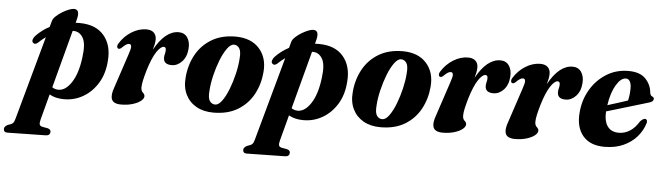

<svg xmlns="http://www.w3.org/2000/svg" viewBox="-145 -727 3966 1152"><g transform="rotate(5 1838.0 -151.0)"><path d="M62 -317Q44 -301.5 31.5 -314.5Q25 -321.5 28.5 -333.5Q32 -345.5 42.5 -356.5Q78 -393.5 123.5 -417L133.5 -454Q137.5 -468 153 -482.8Q168.5 -497.5 189 -510Q209.5 -522.5 228.5 -530Q247.5 -537.5 259 -537.5Q297.5 -537.5 282.5 -479L276.5 -455.5Q289.5 -456 302.5 -456Q399 -455 447.8 -397.2Q496.5 -339.5 489 -246.5Q484 -167.5 449.2 -110.5Q414.5 -53.5 361 -22.8Q307.5 8 246 7.5Q194 7.5 158.5 -13.5L118 139.5Q112.5 159 114.8 170Q117 181 133 184L163.5 189.5Q183 194.5 183 208.5Q183 233 155 233L-74.5 237Q-97 237 -97 216Q-97 202 -76.5 191Q-53 184.5 -45.2 176.2Q-37.5 168 -33 150L106 -353.5Q83 -338 62 -317ZM208.5 -46Q251.5 -46 287.2 -100.8Q323 -155.5 335 -253.5Q346 -334 325.8 -369.5Q305.5 -405 269.5 -405.5Q266 -405.5 263 -405.5L170.5 -57.5Q186.5 -46.5 208.5 -46Z M548.5 -322.5Q539.5 -323 537.5 -332.8Q535.5 -342.5 544 -355.5Q571 -399 614.2 -426Q657.5 -453 703 -453Q733 -453 748.2 -438Q763.5 -423 763.5 -398Q763.5 -384 760.2 -368.2Q757 -352.5 752 -335Q817 -453 898 -453Q932 -453 950 -427Q968 -401 965 -360Q961.5 -310.5 934.2 -281.5Q907 -252.5 872.5 -252.5Q823 -252.5 823 -292.5Q823 -305 826.2 -316.5Q829.5 -328 829.5 -340Q829.5 -357.5 815.5 -357.5Q797 -357.5 772.5 -320.5Q748 -283.5 725 -207.5Q714.5 -171 709 -146.2Q703.5 -121.5 703.5 -103.5Q703.5 -83 714.8 -73.2Q726 -63.5 726 -52Q726 -37.5 708 -23.2Q690 -9 659.2 0.2Q628.5 9.5 590.5 9.5Q544 9.5 533.8 -16.8Q523.5 -43 542 -91.5L609.5 -295Q622 -330 620.5 -343.5Q619 -357 607 -357Q599 -357 589 -351Q579 -345 562 -328Q554.5 -322 548.5 -322.5Z M1240.5 -456.5Q1333.5 -456 1383 -401Q1432.5 -346 1425 -259Q1419 -185.5 1386 -124.5Q1353 -63.5 1293 -27Q1233 9.5 1146 9.5Q1086 9.5 1043 -15Q1000 -39.5 978.5 -83.5Q957 -127.5 962.5 -187Q968.5 -261.5 1002 -322.8Q1035.5 -384 1095.5 -420.2Q1155.5 -456.5 1240.5 -456.5ZM1153 -39.5Q1173.5 -39.5 1194.2 -68.2Q1215 -97 1232.2 -141.5Q1249.5 -186 1261 -235Q1272.5 -284 1275 -324.5Q1279.5 -370 1267.2 -388.5Q1255 -407 1235.5 -407.5Q1215 -408 1194 -379.2Q1173 -350.5 1155.5 -305.8Q1138 -261 1126.2 -211.8Q1114.5 -162.5 1112 -121.5Q1107.5 -75 1120 -57.2Q1132.5 -39.5 1153 -39.5Z M1503.5 -317Q1485.5 -301.5 1473 -314.5Q1466.5 -321.5 1470 -333.5Q1473.5 -345.5 1484 -356.5Q1519.5 -393.5 1565 -417L1575 -454Q1579 -468 1594.5 -482.8Q1610 -497.5 1630.5 -510Q1651 -522.5 1670 -530Q1689 -537.5 1700.5 -537.5Q1739 -537.5 1724 -479L1718 -455.5Q1731 -456 1744 -456Q1840.5 -455 1889.2 -397.2Q1938 -339.5 1930.5 -246.5Q1925.5 -167.5 1890.8 -110.5Q1856 -53.5 1802.5 -22.8Q1749 8 1687.5 7.5Q1635.5 7.5 1600 -13.5L1559.5 139.5Q1554 159 1556.2 170Q1558.5 181 1574.5 184L1605 189.5Q1624.5 194.5 1624.5 208.5Q1624.5 233 1596.5 233L1367 237Q1344.5 237 1344.5 216Q1344.5 202 1365 191Q1388.5 184.5 1396.2 176.2Q1404 168 1408.5 150L1547.5 -353.5Q1524.5 -338 1503.5 -317ZM1650 -46Q1693 -46 1728.8 -100.8Q1764.5 -155.5 1776.5 -253.5Q1787.5 -334 1767.2 -369.5Q1747 -405 1711 -405.5Q1707.5 -405.5 1704.5 -405.5L1612 -57.5Q1628 -46.5 1650 -46Z M2247 -456.5Q2340 -456 2389.5 -401Q2439 -346 2431.5 -259Q2425.5 -185.5 2392.5 -124.5Q2359.5 -63.5 2299.5 -27Q2239.5 9.5 2152.5 9.5Q2092.5 9.5 2049.5 -15Q2006.5 -39.5 1985 -83.5Q1963.5 -127.5 1969 -187Q1975 -261.5 2008.5 -322.8Q2042 -384 2102 -420.2Q2162 -456.5 2247 -456.5ZM2159.5 -39.5Q2180 -39.5 2200.8 -68.2Q2221.5 -97 2238.8 -141.5Q2256 -186 2267.5 -235Q2279 -284 2281.5 -324.5Q2286 -370 2273.8 -388.5Q2261.5 -407 2242 -407.5Q2221.5 -408 2200.5 -379.2Q2179.5 -350.5 2162 -305.8Q2144.5 -261 2132.8 -211.8Q2121 -162.5 2118.5 -121.5Q2114 -75 2126.5 -57.2Q2139 -39.5 2159.5 -39.5Z M2486 -322.5Q2477 -323 2475 -332.8Q2473 -342.5 2481.5 -355.5Q2508.5 -399 2551.8 -426Q2595 -453 2640.5 -453Q2670.5 -453 2685.8 -438Q2701 -423 2701 -398Q2701 -384 2697.8 -368.2Q2694.5 -352.5 2689.5 -335Q2754.5 -453 2835.5 -453Q2869.5 -453 2887.5 -427Q2905.5 -401 2902.5 -360Q2899 -310.5 2871.8 -281.5Q2844.5 -252.5 2810 -252.5Q2760.5 -252.5 2760.5 -292.5Q2760.5 -305 2763.8 -316.5Q2767 -328 2767 -340Q2767 -357.5 2753 -357.5Q2734.5 -357.5 2710 -320.5Q2685.5 -283.5 2662.5 -207.5Q2652 -171 2646.5 -146.2Q2641 -121.5 2641 -103.5Q2641 -83 2652.2 -73.2Q2663.5 -63.5 2663.5 -52Q2663.5 -37.5 2645.5 -23.2Q2627.5 -9 2596.8 0.2Q2566 9.5 2528 9.5Q2481.5 9.5 2471.2 -16.8Q2461 -43 2479.5 -91.5L2547 -295Q2559.5 -330 2558 -343.5Q2556.5 -357 2544.5 -357Q2536.5 -357 2526.5 -351Q2516.5 -345 2499.5 -328Q2492 -322 2486 -322.5Z M2921 -322.5Q2912 -323 2910 -332.8Q2908 -342.5 2916.5 -355.5Q2943.5 -399 2986.8 -426Q3030 -453 3075.5 -453Q3105.5 -453 3120.8 -438Q3136 -423 3136 -398Q3136 -384 3132.8 -368.2Q3129.5 -352.5 3124.5 -335Q3189.5 -453 3270.5 -453Q3304.5 -453 3322.5 -427Q3340.5 -401 3337.5 -360Q3334 -310.5 3306.8 -281.5Q3279.5 -252.5 3245 -252.5Q3195.5 -252.5 3195.5 -292.5Q3195.5 -305 3198.8 -316.5Q3202 -328 3202 -340Q3202 -357.5 3188 -357.5Q3169.5 -357.5 3145 -320.5Q3120.5 -283.5 3097.5 -207.5Q3087 -171 3081.5 -146.2Q3076 -121.5 3076 -103.5Q3076 -83 3087.2 -73.2Q3098.5 -63.5 3098.5 -52Q3098.5 -37.5 3080.5 -23.2Q3062.5 -9 3031.8 0.2Q3001 9.5 2963 9.5Q2916.5 9.5 2906.2 -16.8Q2896 -43 2914.5 -91.5L2982 -295Q2994.5 -330 2993 -343.5Q2991.5 -357 2979.5 -357Q2971.5 -357 2961.5 -351Q2951.5 -345 2934.5 -328Q2927 -322 2921 -322.5Z M3742.5 -156.5Q3729 -110 3696.8 -72.5Q3664.5 -35 3615.2 -12.8Q3566 9.5 3502 9.5Q3415.5 9.5 3372 -41.5Q3328.5 -92.5 3335.5 -180.5Q3341 -257 3377.5 -319.5Q3414 -382 3473 -419.2Q3532 -456.5 3606.5 -456.5Q3675 -456.5 3709 -421.8Q3743 -387 3747.5 -338Q3750 -320.5 3762 -316Q3771.5 -312 3772 -303Q3772 -295.5 3766.8 -289.5Q3761.5 -283.5 3747 -279Q3730.5 -274 3701 -265.2Q3671.5 -256.5 3635.2 -245.5Q3599 -234.5 3561.8 -223.5Q3524.5 -212.5 3493 -203Q3489.5 -145 3511.8 -113.5Q3534 -82 3581 -82Q3614.5 -82 3645.8 -101.2Q3677 -120.5 3701.5 -161Q3720.5 -181.5 3733 -178.5Q3745.5 -175 3742.5 -156.5ZM3594.5 -410Q3564.5 -410 3536.5 -363.2Q3508.5 -316.5 3497.5 -241Q3528.5 -250.5 3561.5 -261Q3594.5 -271.5 3618.5 -279.5Q3627 -309.5 3627.5 -354Q3627.5 -380 3619.2 -395Q3611 -410 3594.5 -410Z"/></g></svg>

Font: Fraunces 144pt S050
Style: Bold Italic
Weight: 700
Italic angle: -16°
Version: Version 1.000; ttfautohint (v1.8.3)